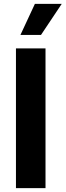

<svg xmlns="http://www.w3.org/2000/svg" viewBox="-20 -979 341 999"><path d="M63 -727.1H216.8V0H63ZM193.4 -797.4H86.4L161.6 -959H301.3Z"/></svg>

Font: My Font
Style: Bold
Weight: 500
Designer: Rasmus Andersson
Foundry: rsms
Version: Version 0.001